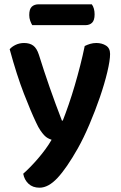

<svg xmlns="http://www.w3.org/2000/svg" viewBox="-20 -684 561 893"><path d="M25 -455Q35 -467 53 -475.5Q71 -484 92 -484Q118 -484 134.5 -472Q151 -460 161 -429Q208 -278 268 -123H272Q285 -156 299.5 -198Q314 -240 327.5 -286Q341 -332 353 -379Q365 -426 374 -470Q386 -476 399.5 -480Q413 -484 428 -484Q454 -484 473 -472Q492 -460 492 -433Q492 -403 479 -348.5Q466 -294 444.5 -231.5Q423 -169 396 -105.5Q369 -42 342 6Q290 98 247.5 143.5Q205 189 164 189Q132 189 112.5 170.5Q93 152 88 124Q104 110 122 91.5Q140 73 158 52Q176 31 192 9Q208 -13 220 -34Q211 -37 202.5 -41.5Q194 -46 185.5 -55Q177 -64 167.5 -78Q158 -92 148 -114Q124 -164 91 -249Q58 -334 25 -455ZM130 -567Q125 -575 120.5 -587.5Q116 -600 116 -614Q116 -642 128 -653Q140 -664 160 -664H407Q420 -646 420 -617Q420 -590 408.5 -578.5Q397 -567 377 -567Z"/></svg>

Font: Baloo 2 Latin SemiBold
Style: Regular
Weight: 400
Designer: Sarang Kulkarni and Ek Type
Foundry: Ek Type
Version: Version 1.001